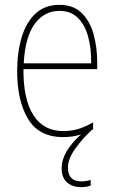

<svg xmlns="http://www.w3.org/2000/svg" viewBox="-20 -557 473 794"><path d="M261 136Q261 193 316 193Q328 193 339 191Q350 189 355 187V210Q349 213 338 215Q327 217 315 217Q280 217 257.5 197.5Q235 178 235 138Q235 104 255.5 69Q276 34 315 -1Q281 10 241 10Q142 10 96.5 -64.5Q51 -139 51 -262Q51 -342 70 -404Q89 -466 127.5 -501.5Q166 -537 226 -537Q283 -537 317.5 -503.5Q352 -470 367 -415.5Q382 -361 382 -298V-271H77Q76 -147 118 -81Q160 -15 241 -15Q275 -15 303.5 -23.5Q332 -32 365 -51V-22Q362 -21 359 -19Q321 16 291 58Q261 100 261 136ZM226 -512Q163 -512 123.5 -458Q84 -404 78 -295H357Q358 -356 344.5 -405.5Q331 -455 301.5 -483.5Q272 -512 226 -512Z"/></svg>

Font: Noto Sans Bengali Condensed Thin
Style: Regular
Weight: 100
Width: 3
Designer: Joana Ranito - Universal Thirst; Jelle Bosma - Monotype Design Team
Foundry: Universal Thirst ehf.
Version: Version 3.000; ttfautohint (v1.8.4.7-5d5b)